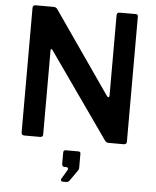

<svg xmlns="http://www.w3.org/2000/svg" viewBox="-63 -795 884 1090"><g transform="rotate(5 379.0 -250.0)"><path d="M667 -742Q679 -742 679 -728V-15Q679 -8 674.5 -4Q670 0 662 0H579Q572 0 567 -1.5Q562 -3 555 -11L213 -497Q209 -503 205.5 -502Q202 -501 202 -496V-16Q203 0 185 0H97Q79 0 79 -16V-725Q79 -742 95 -742H195Q205 -742 210 -739.5Q215 -737 221 -729L543 -265Q549 -257 553.5 -258.5Q558 -260 558 -268V-726Q558 -742 574 -742ZM334 242Q329 242 326 237Q323 232 326 227L355 178Q361 170 359 164Q357 158 349 158H340Q324 158 324 141V78Q324 63 337 63H409Q422 63 422 75V158Q422 160 420.5 163Q419 166 419 168L375 231Q371 237 366 239.5Q361 242 350 242Z"/></g></svg>

Font: Libre Franklin SemiBold
Style: Regular
Weight: 600
Designer: Pablo Impallari, Rodrigo Fuenzalida, Nhung Nguyen
Foundry: Impallari Type
Version: Version 3.000